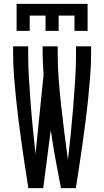

<svg xmlns="http://www.w3.org/2000/svg" viewBox="-20 -975 540 995"><path d="M127 0Q118 -58 109 -116Q100 -174 92 -232Q84 -290 76.5 -348Q69 -406 63 -464.5Q57 -523 52.5 -581.5Q48 -640 48 -698V-735H126V-698Q126 -633 130 -568Q134 -503 139 -437.5Q144 -372 150.5 -307Q157 -242 164 -177L206 -589Q204 -616 202.5 -643.5Q201 -671 201 -698V-735H279V-698Q279 -629 284.5 -559.5Q290 -490 297.5 -421.5Q305 -353 314 -284Q323 -215 332 -146Q340 -215 347 -284Q354 -353 359.5 -422Q365 -491 369.5 -560Q374 -629 374 -698V-735H452V-698Q452 -640 447.5 -581.5Q443 -523 437 -464.5Q431 -406 423.5 -348Q416 -290 408 -232Q400 -174 391 -116Q382 -58 373 0H296Q281 -75 267.5 -150Q254 -225 243 -301L204 0ZM66 -815V-955H434V-815H366V-894H284V-815H216V-894H134V-815Z"/></svg>

Font: Iosevka MaddieWtf
Style: Regular
Weight: 400
Monospace: yes
Designer: Belleve Invis
Foundry: Belleve Invis
Version: Version 31.3.0; ttfautohint (v1.8.3)